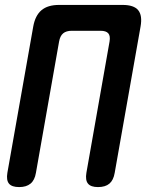

<svg xmlns="http://www.w3.org/2000/svg" viewBox="-20 -750 640 780"><path d="M58 10Q28 10 16.5 -4Q5 -18 10 -48L115 -642Q123 -687 148.5 -708.5Q174 -730 220 -730H478Q524 -730 541.5 -708.5Q559 -687 551 -642L446 -48Q441 -18 424.5 -4Q408 10 378 10Q349 10 337.5 -4Q326 -18 331 -48L425 -581Q429 -604 420 -614.5Q411 -625 388 -625H272Q249 -625 236.5 -614.5Q224 -604 220 -581L126 -48Q121 -18 104 -4Q87 10 58 10Z"/></svg>

Font: Maple Mono SemiBold
Style: Italic
Weight: 600
Italic angle: -10°
Monospace: yes
Designer: subframe7536
Version: Version 7.000